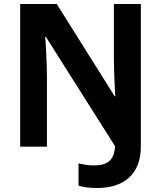

<svg xmlns="http://www.w3.org/2000/svg" viewBox="-20 -734 806 961"><path d="M466 207C596 207 685 142 685 -1V-714H550V-450C550 -382 556 -259 557 -252H554L264 -714H81V0H215V-344C215 -417 208 -542 206 -549H210L556 -2C552 68 518 94 450 94C421 94 396 89 373 84V195C395 202 425 207 466 207Z"/></svg>

Font: Noto Sans Display
Style: Bold
Weight: 700
Designer: Monotype Design Team
Foundry: Monotype Imaging Inc.
Version: Version 1.900